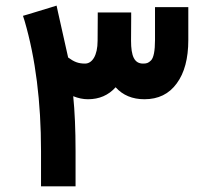

<svg xmlns="http://www.w3.org/2000/svg" viewBox="-20 -663 721 681"><path d="M281.7 -437.5C257.8 -437.5 243.2 -443.4 221.7 -459L185.1 -622.6L180.7 -643.1L160.2 -636.7L80.1 -612.3L61.5 -606.9L67.4 -588.4C106 -456.1 125.5 -302.2 125.5 -127V-21.5V-2H145H228.5H248V-21.5V-127C248 -203.6 245.1 -268.6 239.7 -321.8C257.8 -314.5 274.9 -311 292 -311C332 -311 364.7 -325.2 390.1 -353.5C415.5 -325.2 449.7 -311 492.2 -311C541.5 -311 579.6 -329.6 606.9 -367.2C634.3 -404.3 647.9 -455.6 647.9 -521V-618.2V-637.7H628.4H549.3H529.8V-618.2V-521C529.8 -482.4 524.9 -458 515.6 -448.7C505.9 -439 499.5 -437.5 487.3 -437.5C456.5 -437.5 444.8 -463.9 444.8 -518.6L445.3 -599.1V-618.7H425.8H346.2H326.7V-599.1L326.2 -518.6C326.2 -465.3 306.6 -437.5 281.7 -437.5Z"/></svg>

Font: Shabnam
Style: Bold
Weight: 700
Foundry: DejaVu fonts team - Redesigned by Saber Rastikerdar - Based on Vazir font
Version: Version 5.0.1